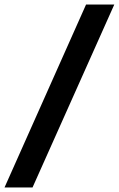

<svg xmlns="http://www.w3.org/2000/svg" viewBox="-25 -727 526 850"><path d="M119 103H-5L356 -707H481Z"/></svg>

Font: Hind Kochi SemiBold
Style: Regular
Weight: 600
Designer: Dhruvi Tolia
Foundry: Indian Type Foundry
Version: Version 0.702;PS 1.0;hotconv 1.0.81;makeotf.lib2.5.63406